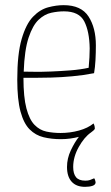

<svg xmlns="http://www.w3.org/2000/svg" viewBox="-20 -530 430 745"><path d="M310 195Q276 195 258 175Q240 155 240 118Q240 85 254.5 54Q269 23 286 1Q271 5 253 7.5Q235 10 216 10Q180 10 149 2.5Q118 -5 95 -28Q72 -51 59.5 -97.5Q47 -144 47 -221Q47 -320 64 -378.5Q81 -437 108 -465Q135 -493 166.5 -501.5Q198 -510 227 -510Q295 -510 323.5 -466Q352 -422 352 -354Q352 -325 350.5 -297Q349 -269 345 -246Q304 -238 260.5 -234Q217 -230 178 -229Q139 -228 110.5 -228Q82 -228 71 -228Q71 -153 82.5 -109.5Q94 -66 114 -45.5Q134 -25 160 -19.5Q186 -14 215 -14Q252 -14 286.5 -23.5Q321 -33 343 -51Q346 -45 347 -40Q348 -35 348 -32Q348 -28 342.5 -23.5Q337 -19 333 -16Q307 2 285.5 40.5Q264 79 264 118Q264 144 275 157.5Q286 171 311 171Q322 171 329 168.5Q336 166 345 162Q347 163 347.5 165Q348 167 349 169Q351 175 351 177Q351 187 339 191Q327 195 310 195ZM72 -252Q83 -252 111.5 -251.5Q140 -251 177.5 -252.5Q215 -254 253.5 -257Q292 -260 324 -267Q326 -290 327 -307Q328 -324 328 -342Q327 -408 307 -447Q287 -486 228 -486Q205 -486 179 -480.5Q153 -475 130 -453.5Q107 -432 91 -384Q75 -336 72 -252Z"/></svg>

Font: Yanone Kaffeesatz ExtraLight ExtraLight
Style: Regular
Weight: 250
Version: Version 2.003